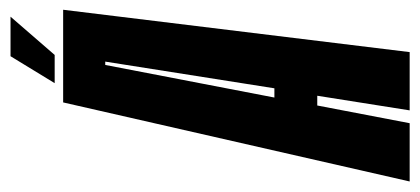

<svg xmlns="http://www.w3.org/2000/svg" viewBox="-286 -576 818 374"><g transform="rotate(-90 123.0 -389.0)"><path d="M-43.5 0 110.5 -675H291L208.5 0H95L123.5 -180H104.5L70 0ZM120 -263.5H138L190 -593H183.5ZM148 -691.5 200.5 -777.5H277.5L203 -691.5Z"/></g></svg>

Font: Anybody UltraCondensed SemiBold
Style: Italic
Weight: 600
Width: 1
Italic angle: -10°
Designer: Tyler Finck
Foundry: Etcetera Type Company
Version: Version 1.010; ttfautohint (v1.8.3) -l 8 -r 50 -G 200 -x 14 